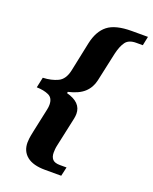

<svg xmlns="http://www.w3.org/2000/svg" viewBox="-161 -848 844 1061"><g transform="rotate(20 260.5 -317.5)"><path d="M238 125Q167 125 131 96Q95 67 95 16Q95 7 96.5 -7Q98 -21 105 -54L135 -194Q138 -209 138 -221Q138 -261 109.5 -274Q81 -287 39 -288L52 -349Q102 -351 139 -368.5Q176 -386 188 -442L224 -614Q240 -689 285 -724.5Q330 -760 426 -760H521L510 -707H471Q428 -707 409.5 -682Q391 -657 380 -610L343 -440Q333 -395 301.5 -366Q270 -337 209 -323L207 -315Q295 -292 295 -225Q295 -212 292 -197L255 -26Q252 -13 251 -2Q250 9 250 19Q250 44 262.5 58Q275 72 306 72H345L333 125Z"/></g></svg>

Font: Noto Serif
Style: Bold Italic
Weight: 700
Italic angle: -12°
Designer: Monotype Design Team
Foundry: Monotype Imaging Inc.
Version: Version 2.013